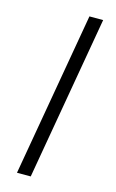

<svg xmlns="http://www.w3.org/2000/svg" viewBox="-112 -757 487 804"><g transform="rotate(15 131.5 -355.5)"><path d="M48.3 0ZM107.9 0H48.3L171.9 -710.9H231.4Z"/></g></svg>

Font: Roboto Light
Style: Italic
Weight: 300
Italic angle: -12°
Designer: Google
Version: Version 2.134; 2016; ttfautohint (v1.6)